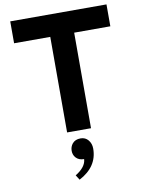

<svg xmlns="http://www.w3.org/2000/svg" viewBox="-101 -744 800 1088"><g transform="rotate(-10 298.5 -200.0)"><path d="M381.3 0H243.7V-549.8H35.6V-675.8H589.4V-549.8H381.3ZM267.1 275.9 249.5 248Q310.1 210.9 312.5 165.5Q281.7 165.5 265.1 146.5Q251 130.4 251 107.4Q251 84 265.1 66.4Q281.7 46.4 312.5 46.4Q340.3 46.4 356.9 66.7Q373.5 86.9 373.5 115.7Q373.5 220.2 267.1 275.9Z"/></g></svg>

Font: Cadman
Style: Bold
Weight: 700
Designer: Paul James MIller
Foundry: High-Logic / Made with FontCreator
Version: Version 2.114;March 28, 2021;FontCreator 13.0.0.2683 64-bit